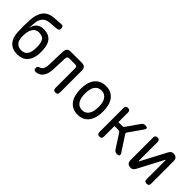

<svg xmlns="http://www.w3.org/2000/svg" viewBox="149 -1711 2701 2701"><g transform="rotate(45 1500.0 -360.0)"><path d="M439 -640 315 -630Q277 -627 249 -615Q221 -603 202.5 -581Q184 -559 173.5 -528.5Q163 -498 161 -457L156 -371Q162 -396 172 -420Q182 -444 200 -463Q218 -482 246 -494Q274 -506 316 -506Q367 -506 402.5 -492Q438 -478 461.5 -452Q485 -426 497.5 -388Q510 -350 514 -302Q516 -278 516 -253Q516 -228 514 -204Q505 -106 452 -48Q399 10 300 10Q200 10 146 -47.5Q92 -105 86 -204Q82 -267 82 -330.5Q82 -394 86 -457Q90 -517 104 -564Q118 -611 144 -644.5Q170 -678 209 -697Q248 -716 301 -720L439 -730Q462 -732 472.5 -720Q483 -708 483 -685Q483 -662 472.5 -652Q462 -642 439 -640ZM300 -70Q358 -70 388 -106Q418 -142 424 -204Q426 -228 426 -253Q426 -278 424 -302Q418 -364 391.5 -395Q365 -426 300 -426Q271 -426 249.5 -415Q228 -404 213 -384.5Q198 -365 189 -339Q180 -313 176 -282Q173 -258 173 -233Q173 -208 176 -184Q183 -128 215.5 -99Q248 -70 300 -70Z M729 -470Q731 -511 750 -530.5Q769 -550 810 -550H1026Q1067 -550 1086.5 -530.5Q1106 -511 1106 -470V-35Q1106 -12 1095 -1Q1084 10 1061 10Q1038 10 1027 -1Q1016 -12 1016 -35V-428Q1016 -448 1006 -458Q996 -468 976 -468H859Q839 -468 829 -458Q819 -448 818 -428L812 -254Q811 -207 806 -164Q801 -121 786 -87Q771 -53 743 -30Q715 -7 668 1Q645 5 632.5 -6.5Q620 -18 620 -43Q620 -60 628 -69Q636 -78 656 -84Q682 -92 695 -109.5Q708 -127 714 -150.5Q720 -174 720.5 -201Q721 -228 722 -254Z M1500 10Q1442 10 1400 -11.5Q1358 -33 1330 -71Q1302 -109 1288.5 -161.5Q1275 -214 1275 -276Q1275 -338 1288 -390Q1301 -442 1329 -479.5Q1357 -517 1399.5 -538.5Q1442 -560 1500 -560Q1559 -560 1601.5 -538.5Q1644 -517 1671.5 -479.5Q1699 -442 1712 -390Q1725 -338 1725 -276Q1725 -214 1711.5 -161.5Q1698 -109 1670.5 -71Q1643 -33 1600.5 -11.5Q1558 10 1500 10ZM1500 -80Q1535 -80 1560.5 -94.5Q1586 -109 1602.5 -134.5Q1619 -160 1627 -196.5Q1635 -233 1635 -276Q1635 -319 1627.5 -354.5Q1620 -390 1603.5 -415.5Q1587 -441 1561.5 -455.5Q1536 -470 1500 -470Q1464 -470 1438.5 -455.5Q1413 -441 1396.5 -415.5Q1380 -390 1372.5 -354Q1365 -318 1365 -275Q1365 -232 1373 -196Q1381 -160 1397.5 -134.5Q1414 -109 1439.5 -94.5Q1465 -80 1500 -80Z M1937 10Q1914 10 1903 -1Q1892 -12 1892 -35V-515Q1892 -538 1903 -549Q1914 -560 1937 -560Q1960 -560 1971 -549Q1982 -538 1982 -515V-323H2060Q2070 -323 2078 -327Q2086 -331 2092 -339L2227 -532Q2237 -546 2250.5 -553Q2264 -560 2281 -560Q2316 -560 2323 -546.5Q2330 -533 2310 -504L2170 -304Q2164 -296 2164 -287.5Q2164 -279 2169 -271L2314 -49Q2334 -20 2325.5 -5Q2317 10 2282 10Q2265 10 2251.5 3Q2238 -4 2228 -19L2092 -228Q2087 -236 2079 -240.5Q2071 -245 2061 -245H1982V-35Q1982 -12 1971 -1Q1960 10 1937 10Z M2480 -68V-515Q2480 -538 2491 -549Q2502 -560 2525 -560Q2548 -560 2559 -549Q2570 -538 2570 -515V-140Q2572 -134 2574 -134Q2576 -134 2576.5 -135.5Q2577 -137 2579 -140L2774 -510Q2786 -533 2801 -546.5Q2816 -560 2842 -560Q2881 -560 2900.5 -540.5Q2920 -521 2920 -482V-35Q2920 -12 2909 -1Q2898 10 2875 10Q2852 10 2841 -1Q2830 -12 2830 -35V-410Q2828 -416 2826 -416Q2824 -416 2823.5 -414.5Q2823 -413 2821 -410L2626 -40Q2614 -17 2599 -3.5Q2584 10 2558 10Q2519 10 2499.5 -9.5Q2480 -29 2480 -68Z"/></g></svg>

Font: Maple Mono NF
Style: Regular
Weight: 400
Monospace: yes
Designer: subframe7536
Version: Version 7.000